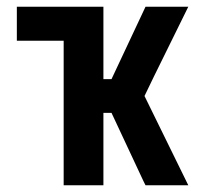

<svg xmlns="http://www.w3.org/2000/svg" viewBox="-20 -550 640 570"><path d="M169 0V-429H30V-530H287V-315H311L412 -530H539L437 -323L409 -265L539 0H412L406 -12L311 -215H287V0Z"/></svg>

Font: Iosevka Curly Extended
Style: Bold
Weight: 700
Width: 7
Monospace: yes
Designer: Belleve Invis
Foundry: Belleve Invis
Version: Version 11.1.0; ttfautohint (v1.8.3)